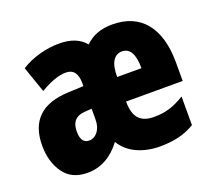

<svg xmlns="http://www.w3.org/2000/svg" viewBox="-102 -696 929 838"><g transform="rotate(-20 363.0 -276.5)"><path d="M698 -310V-225H435Q435 -170 457.5 -145Q480 -120 528 -120Q567 -120 600 -130Q633 -140 670 -163V-30Q635 -9 596 0.5Q557 10 508 10Q450 10 402.5 -11.5Q355 -33 329 -76Q264 10 172 10Q98 10 61.5 -42Q25 -94 25 -169Q25 -341 211 -349L283 -352V-366Q283 -434 230 -434Q182 -434 111 -392L69 -513Q107 -537 153.5 -550Q200 -563 246 -563Q328 -563 367 -515Q414 -562 492 -562Q592 -562 645 -497Q698 -432 698 -310ZM435 -339H548Q548 -437 492 -437Q466 -437 450.5 -413.5Q435 -390 435 -339ZM253 -245Q188 -242 188 -176Q188 -120 226 -120Q250 -120 266.5 -141.5Q283 -163 283 -198V-247Z"/></g></svg>

Font: Noto Sans UI CondBlack
Style: Regular
Weight: 900
Width: 3
Designer: Monotype Design Team
Foundry: Monotype Imaging Inc.
Version: Version 1.001